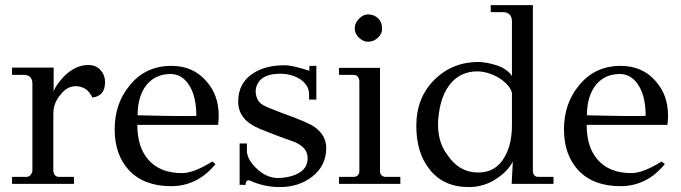

<svg xmlns="http://www.w3.org/2000/svg" viewBox="-20 -723 2679 755"><path d="M107.4 -50.3V-395.4Q106.3 -428.6 73.1 -428.6H27.4V-457.1H190.9V-364.6Q202.3 -392 232 -422.9Q276.6 -467.4 326.9 -467.4Q357.7 -467.4 375.4 -447.4Q393.1 -427.4 393.1 -400Q393.1 -345.1 342.9 -339.4Q323.4 -384 276.6 -384Q243.4 -384 217.1 -349.7Q189.7 -317.7 189.7 -275.4V-50.3Q193.1 -27.4 212.6 -27.4H270.9V0H27.4V-27.4H83.4Q101.7 -27.4 107.4 -50.3Z M837.7 -232H520Q520 -144 563.4 -94.9Q609.1 -42.3 696 -42.3Q741.7 -42.3 814.9 -88L827.4 -77.7Q756.6 9.1 652.6 9.1Q546.3 9.1 486.9 -53.7Q430.9 -115.4 430.9 -213.7Q430.9 -316.6 490.3 -387.4Q552 -464 653.7 -464Q738.3 -464 789.7 -405.7Q840 -350.9 840 -268.6Q840 -259.4 839.4 -250.9Q838.9 -242.3 837.7 -232ZM752 -267.4Q752 -339.4 726.9 -382.9Q698.3 -432 650.3 -432Q593.1 -432 557.7 -390.9Q521.1 -346.3 521.1 -269.7Q611.4 -267.4 669.1 -266.9Q726.9 -266.3 752 -267.4Z M1262.9 -140.6Q1262.9 -72 1208 -28.6Q1155.4 12.6 1080 12.6Q1019.4 12.6 963.4 -12.6Q947.4 -19.4 945.1 4.6Q928 2.3 922.3 4.6V-158.9H950.9V-130.3Q950.9 -98.3 986.3 -62.9Q1005.7 -43.4 1028 -33.1Q1050.3 -22.9 1075.4 -22.9Q1126.9 -25.1 1158.3 -44.6Q1189.7 -64 1189.7 -101.7Q1189.7 -142.9 1138.3 -164.6Q1115.4 -172.6 1080 -185.7Q1044.6 -198.9 1000 -217.1Q916.6 -251.4 916.6 -323.4Q916.6 -396.6 974.9 -434.3Q1022.9 -466.3 1099.4 -466.3Q1131.4 -466.3 1196.6 -444.6V-464H1224V-331.4H1195.4V-352Q1195.4 -371.4 1185.7 -386.3Q1176 -401.1 1160.6 -411.4Q1145.1 -421.7 1124.6 -427.4Q1104 -433.1 1082.3 -433.1Q1025.1 -433.1 1001.1 -405.7Q981.7 -381.7 986.3 -353.1Q990.9 -323.4 1014.9 -309.7Q1022.9 -305.1 1041.7 -297.1Q1060.6 -289.1 1091.4 -277.7Q1139.4 -260.6 1170.3 -247.4Q1201.1 -234.3 1214.9 -225.1Q1262.9 -192 1262.9 -140.6Z M1482.3 -611.4Q1483.4 -590.9 1466.3 -574.9Q1449.1 -558.9 1427.4 -558.9Q1408 -558.9 1391.4 -574.9Q1374.9 -590.9 1374.9 -611.4Q1374.9 -632 1391.4 -649.1Q1408 -666.3 1427.4 -666.3Q1450.3 -666.3 1466.3 -651.4Q1482.3 -636.6 1482.3 -611.4ZM1474.3 -50.3Q1474.3 -38.9 1481.1 -33.1Q1488 -27.4 1497.1 -27.4H1554.3V0H1313.1V-27.4H1370.3Q1379.4 -27.4 1386.3 -33.1Q1393.1 -38.9 1393.1 -50.3V-405.7Q1389.7 -428.6 1370.3 -428.6H1313.1V-456H1474.3Z M2156.6 0H1992L1996.6 -88Q1978.3 -51.4 1936 -22.9Q1885.7 12.6 1822.9 12.6Q1722.3 12.6 1667.4 -59.4Q1617.1 -123.4 1617.1 -228.6Q1617.1 -340.6 1690.3 -411.4Q1764.6 -483.4 1873.1 -478.9Q1915.4 -474.3 1950.9 -459.4Q1982.9 -442.3 1993.1 -424V-640Q1992 -675.4 1956.6 -675.4H1909.7V-702.9H2075.4V-51.4Q2076.6 -27.4 2097.1 -27.4H2156.6ZM1993.1 -230.9V-357.7Q1988.6 -374.9 1974.9 -389.7Q1961.1 -404.6 1942.9 -416Q1924.6 -427.4 1901.7 -434.9Q1878.9 -442.3 1856 -442.3Q1796.6 -442.3 1756.6 -400Q1709.7 -348.6 1702.9 -249.1Q1700.6 -211.4 1709.1 -176.6Q1717.7 -141.7 1740.6 -112Q1786.3 -44.6 1860.6 -44.6Q1930.3 -44.6 1964.6 -106.3Q1993.1 -155.4 1993.1 -230.9Z M2604.6 -232H2286.9Q2286.9 -144 2330.3 -94.9Q2376 -42.3 2462.9 -42.3Q2508.6 -42.3 2581.7 -88L2594.3 -77.7Q2523.4 9.1 2419.4 9.1Q2313.1 9.1 2253.7 -53.7Q2197.7 -115.4 2197.7 -213.7Q2197.7 -316.6 2257.1 -387.4Q2318.9 -464 2420.6 -464Q2505.1 -464 2556.6 -405.7Q2606.9 -350.9 2606.9 -268.6Q2606.9 -259.4 2606.3 -250.9Q2605.7 -242.3 2604.6 -232ZM2518.9 -267.4Q2518.9 -339.4 2493.7 -382.9Q2465.1 -432 2417.1 -432Q2360 -432 2324.6 -390.9Q2288 -346.3 2288 -269.7Q2378.3 -267.4 2436 -266.9Q2493.7 -266.3 2518.9 -267.4Z"/></svg>

Font: t
Style: Regular
Weight: 400
Designer: Takis Katsoulidis and George D. Matthiopoulos
Foundry: Takis Katsoulidis and George D. Matthiopoulos
Version: Version 1.0 ; ttfautohint (v1.8.1)